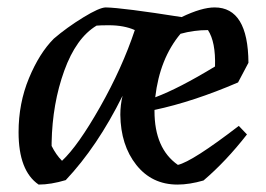

<svg xmlns="http://www.w3.org/2000/svg" viewBox="-20 -485 717 517"><path d="M84 12Q30 -25 30 -129Q30 -207 58 -274.5Q86 -342 125 -381Q160 -411 204 -438Q248 -465 265 -465Q311 -464 469 -439Q523 -465 558 -465Q648 -465 649 -316L621 -263Q500 -211 396 -189V-186Q396 -85 459 -41Q498 -50 623 -146L645 -123Q588 -50 528 1Q490 12 458 12Q389 12 347 -41Q305 -94 304 -176Q304 -202 310 -227Q242 -90 157 0Q117 12 84 12ZM147 -52Q190 -92 249.5 -197Q309 -302 343 -404Q314 -417 273 -417Q251 -417 240 -416Q185 -383 153 -294.5Q121 -206 119 -101V-92Q131 -68 147 -52ZM466 -394Q410 -327 398 -223Q462 -247 559 -306Q561 -372 540 -404Q502 -404 466 -394Z"/></svg>

Font: Albura Medium
Style: Italic
Weight: 462
Italic angle: -7°
Designer: Mercedes Jáuregui
Foundry: Omnibus-Type Team
Version: Version 1.000